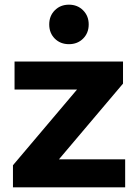

<svg xmlns="http://www.w3.org/2000/svg" viewBox="-20 -801 583 821"><path d="M35.4 0V-94.4L353 -469.7L380.3 -418.2H42.2V-537.9H506V-443.5L188.5 -68.3L159.9 -119.7H515.2V0ZM274.9 -612.1Q238.2 -612.1 214.3 -635.9Q190.5 -659.8 190.5 -696.5Q190.5 -732.9 214.3 -756.9Q238.2 -781 274.9 -781Q311.3 -781 335.3 -756.9Q359.3 -732.9 359.3 -696.5Q359.3 -659.8 335.3 -635.9Q311.3 -612.1 274.9 -612.1Z"/></svg>

Font: Montserrat Thin
Style: Regular
Weight: 100
Designer: Julieta Ulanovsky
Foundry: Julieta Ulanovsky
Version: Version 9.000